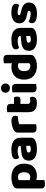

<svg xmlns="http://www.w3.org/2000/svg" viewBox="1458 -2210 929 3886"><g transform="rotate(-90 1923.0 -266.5)"><path d="M275 -501Q335 -501 386.5 -485.5Q438 -470 475 -438Q512 -406 533 -357.5Q554 -309 554 -242Q554 -178 536 -130Q518 -82 485 -49.5Q452 -17 405.5 -1Q359 15 302 15Q259 15 222 2V168Q212 171 190 174.5Q168 178 145 178Q123 178 105.5 175Q88 172 76 163Q64 154 58 138.5Q52 123 52 98V-382Q52 -409 63.5 -426Q75 -443 95 -457Q126 -477 172 -489Q218 -501 275 -501ZM277 -119Q380 -119 380 -242Q380 -306 354.5 -337Q329 -368 281 -368Q262 -368 247 -363.5Q232 -359 221 -353V-133Q233 -127 247 -123Q261 -119 277 -119Z M847 -108Q864 -108 884.5 -111.5Q905 -115 915 -121V-201L843 -195Q815 -193 797 -183Q779 -173 779 -153Q779 -133 794.5 -120.5Q810 -108 847 -108ZM839 -501Q893 -501 937.5 -490Q982 -479 1013.5 -456.5Q1045 -434 1062 -399.5Q1079 -365 1079 -318V-94Q1079 -68 1064.5 -51.5Q1050 -35 1030 -23Q965 16 847 16Q794 16 751.5 6Q709 -4 678.5 -24Q648 -44 631.5 -75Q615 -106 615 -147Q615 -216 656 -253Q697 -290 783 -299L914 -313V-320Q914 -349 888.5 -361.5Q863 -374 815 -374Q777 -374 741 -366Q705 -358 676 -346Q663 -355 654 -373.5Q645 -392 645 -412Q645 -438 657.5 -453.5Q670 -469 696 -480Q725 -491 764.5 -496Q804 -501 839 -501Z M1353 -1Q1343 2 1321.5 5Q1300 8 1277 8Q1255 8 1237.5 5Q1220 2 1208 -7Q1196 -16 1189.5 -31.5Q1183 -47 1183 -72V-372Q1183 -395 1191.5 -411.5Q1200 -428 1216 -441Q1232 -454 1255.5 -464.5Q1279 -475 1306 -483Q1333 -491 1362 -495.5Q1391 -500 1420 -500Q1468 -500 1496 -481.5Q1524 -463 1524 -421Q1524 -407 1520 -393.5Q1516 -380 1510 -369Q1489 -369 1467 -367Q1445 -365 1424 -361Q1403 -357 1384.5 -352.5Q1366 -348 1353 -342Z M1764 -167Q1764 -141 1780.5 -130Q1797 -119 1827 -119Q1842 -119 1858 -121.5Q1874 -124 1886 -128Q1895 -117 1901.5 -103.5Q1908 -90 1908 -71Q1908 -33 1879.5 -9Q1851 15 1779 15Q1691 15 1643.5 -25Q1596 -65 1596 -155V-583Q1607 -586 1627.5 -589.5Q1648 -593 1671 -593Q1715 -593 1739.5 -577.5Q1764 -562 1764 -512V-448H1895Q1901 -437 1906.5 -420.5Q1912 -404 1912 -384Q1912 -349 1896.5 -333.5Q1881 -318 1855 -318H1764Z M1990 -621Q1990 -659 2015.5 -685Q2041 -711 2083 -711Q2125 -711 2150.5 -685Q2176 -659 2176 -621Q2176 -583 2150.5 -557Q2125 -531 2083 -531Q2041 -531 2015.5 -557Q1990 -583 1990 -621ZM2168 -1Q2157 1 2135.5 4.5Q2114 8 2092 8Q2070 8 2052.5 5Q2035 2 2023 -7Q2011 -16 2004.5 -31.5Q1998 -47 1998 -72V-479Q2009 -481 2030.5 -484.5Q2052 -488 2074 -488Q2096 -488 2113.5 -485Q2131 -482 2143 -473Q2155 -464 2161.5 -448.5Q2168 -433 2168 -408Z M2255 -243Q2255 -309 2275 -357.5Q2295 -406 2330.5 -438Q2366 -470 2413.5 -485.5Q2461 -501 2516 -501Q2536 -501 2555 -497.5Q2574 -494 2586 -489V-651Q2596 -654 2618 -657.5Q2640 -661 2663 -661Q2685 -661 2702.5 -658Q2720 -655 2732 -646Q2744 -637 2750 -621.5Q2756 -606 2756 -581V-107Q2756 -60 2712 -32Q2683 -13 2637 1.5Q2591 16 2531 16Q2466 16 2414.5 -2Q2363 -20 2327.5 -54Q2292 -88 2273.5 -135.5Q2255 -183 2255 -243ZM2539 -368Q2485 -368 2456 -337Q2427 -306 2427 -243Q2427 -181 2454 -149.5Q2481 -118 2532 -118Q2550 -118 2564.5 -123.5Q2579 -129 2587 -136V-356Q2567 -368 2539 -368Z M3070 -108Q3087 -108 3107.5 -111.5Q3128 -115 3138 -121V-201L3066 -195Q3038 -193 3020 -183Q3002 -173 3002 -153Q3002 -133 3017.5 -120.5Q3033 -108 3070 -108ZM3062 -501Q3116 -501 3160.5 -490Q3205 -479 3236.5 -456.5Q3268 -434 3285 -399.5Q3302 -365 3302 -318V-94Q3302 -68 3287.5 -51.5Q3273 -35 3253 -23Q3188 16 3070 16Q3017 16 2974.5 6Q2932 -4 2901.5 -24Q2871 -44 2854.5 -75Q2838 -106 2838 -147Q2838 -216 2879 -253Q2920 -290 3006 -299L3137 -313V-320Q3137 -349 3111.5 -361.5Q3086 -374 3038 -374Q3000 -374 2964 -366Q2928 -358 2899 -346Q2886 -355 2877 -373.5Q2868 -392 2868 -412Q2868 -438 2880.5 -453.5Q2893 -469 2919 -480Q2948 -491 2987.5 -496Q3027 -501 3062 -501Z M3816 -145Q3816 -69 3759 -26Q3702 17 3591 17Q3549 17 3513 11Q3477 5 3451.5 -7.5Q3426 -20 3411.5 -39Q3397 -58 3397 -84Q3397 -108 3407 -124.5Q3417 -141 3431 -152Q3460 -136 3497.5 -123.5Q3535 -111 3584 -111Q3615 -111 3631.5 -120Q3648 -129 3648 -144Q3648 -158 3636 -166Q3624 -174 3596 -179L3566 -185Q3479 -202 3436.5 -238.5Q3394 -275 3394 -343Q3394 -380 3410 -410Q3426 -440 3455 -460Q3484 -480 3524.5 -491Q3565 -502 3614 -502Q3651 -502 3683.5 -496.5Q3716 -491 3740 -480Q3764 -469 3778 -451.5Q3792 -434 3792 -410Q3792 -387 3783.5 -370.5Q3775 -354 3762 -343Q3754 -348 3738 -353.5Q3722 -359 3703 -363.5Q3684 -368 3664.5 -371Q3645 -374 3629 -374Q3596 -374 3578 -366.5Q3560 -359 3560 -343Q3560 -332 3570 -325Q3580 -318 3608 -312L3639 -305Q3735 -283 3775.5 -244.5Q3816 -206 3816 -145Z"/></g></svg>

Font: Baloo Tamma
Style: Regular
Weight: 400
Designer: Divya Kowshik and Ek Type
Foundry: Ek Type
Version: Version 1.007;PS 1.000;hotconv 1.0.88;makeotf.lib2.5.647800